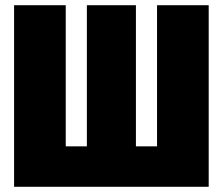

<svg xmlns="http://www.w3.org/2000/svg" viewBox="-20 -716 855 736"><path d="M780 -696V0H34V-696H232V-155H313V-696H501V-155H582V-696Z"/></svg>

Font: Fira Sans Condensed Black
Style: Regular
Weight: 900
Width: 3
Designer: Carrois Corporate & Edenspiekermann AG
Foundry: Carrois Corporate GbR & Edenspiekermann AG
Version: Version 4.203